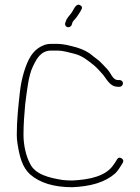

<svg xmlns="http://www.w3.org/2000/svg" viewBox="-20 -828 583 801"><path d="M279 -724C281.2 -732.6 282.4 -736.3 288 -743C298.8 -753.8 306.3 -765.6 314 -778L319 -787C324.3 -795 323 -801.3 315 -806C296.6 -816.7 287.5 -787 280 -777C272.7 -765.4 258.7 -753.4 255 -740C252.9 -734.3 249.2 -728.5 253 -721.5C259 -710.6 274.6 -713 279 -724ZM479 -494H472C455.3 -494 445.7 -512.8 439 -524C427.2 -541.7 421.9 -544.7 407 -561C392.8 -576.4 383.2 -582.2 368 -594C349.4 -610.8 326.8 -621.8 300 -630C272.9 -636.8 249.8 -645 215 -645H193C184.3 -645 176.7 -644 170 -642C142.9 -633 124.3 -617.9 109 -595C86.6 -560.2 68.9 -498.9 63 -444C56.7 -387.4 50 -328.4 50 -265C50 -253.7 51 -241.7 53 -229C61.6 -174.5 72.1 -131.9 105 -101C146.4 -64.7 205.1 -47 282 -47C359.3 -50.4 418.8 -67.5 461 -105C470.7 -114.7 481.5 -130.6 488 -142C493.8 -150.7 499 -160 487 -167.5C474.6 -175.3 469.1 -165 464 -156L454 -141C422.5 -93.8 356.8 -78.6 282 -75C267.3 -75 254 -75.7 242 -77C184.6 -86.1 126.2 -100 105 -146C88.8 -176.1 78 -221.6 78 -266C78 -306.8 81.4 -354.3 85 -392C91.8 -441.8 97.9 -511.8 117 -550C131.5 -580.7 149.5 -617 193 -617H215C246.9 -617 267 -609 293 -603C325 -594.3 346.3 -575.6 369 -558C377.7 -551.8 397.6 -530.5 404 -523C423.5 -503.5 435 -466 472 -466H479C486.7 -466 493 -473 493 -480.5C493 -488 486.7 -494 479 -494Z"/></svg>

Font: HoneyBee
Style: XLit
Weight: 200
Foundry: Cannot Into Space Fonts
Version: Version 0.89